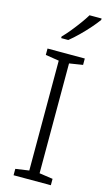

<svg xmlns="http://www.w3.org/2000/svg" viewBox="-142 -997 595 1045"><g transform="rotate(15 155.5 -474.0)"><path d="M261 0H51V-36L127 -47V-666L51 -678V-714H261V-678L185 -666V-47L261 -36ZM293 -940Q278 -919 253.5 -891Q229 -863 201 -835.5Q173 -808 148 -788H108V-797Q127 -816 149 -843Q171 -870 191.5 -898Q212 -926 225 -948H293Z"/></g></svg>

Font: Noto Sans Thai Looped Light
Style: Regular
Weight: 300
Designer: Sasikarn Vongin, Ben Mitchell
Foundry: The Fontpad Ltd
Version: Version 1.001; ttfautohint (v1.8.4.7-5d5b)